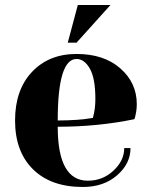

<svg xmlns="http://www.w3.org/2000/svg" viewBox="-20 -730 600 765"><path d="M210 -250Q250 -250 285 -252.5Q320 -255 335 -258L350 -260Q360 -295 360 -335Q360 -418 338 -456.5Q316 -495 285 -495Q210 -495 210 -250ZM310 15Q183 15 111.5 -55.5Q40 -126 40 -250Q40 -372 107.5 -443.5Q175 -515 285 -515Q394 -515 459.5 -457.5Q525 -400 525 -315Q525 -299 522.5 -284Q520 -269 518 -262L515 -255Q370 -225 210 -225Q210 -10 330 -10Q389 -10 432 -50Q475 -90 475 -140H500Q500 -78 446.5 -31.5Q393 15 310 15ZM290 -710H420L285 -560H250Z"/></svg>

Font: Yeseva One
Style: Regular
Weight: 400
Designer: Jovanny Lemonad
Foundry: Jovanny Lemonad
Version: Version 2.000